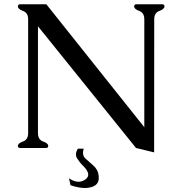

<svg xmlns="http://www.w3.org/2000/svg" viewBox="-20 -706 843 916"><path d="M351.6 3.4H379.4Q376 14.2 376 23.4Q376 39.1 386.7 49.3Q403.8 65.4 423.3 82Q451.2 105.5 451.2 142.1V146.5Q449.2 186.5 391.1 190.9H383.8Q355.5 190.9 316.4 177.7L309.1 144.5Q333 161.1 354.5 161.1Q371.1 161.1 386.2 150.9Q400.9 141.1 400.9 127Q400.9 108.9 376 84.5Q360.4 69.8 347.7 49.3Q342.3 41 342.3 30.8Q342.3 18.1 351.6 3.4ZM668.5 -99.1V-613.8Q668.5 -645 644.3 -653.8Q620.1 -662.6 620.1 -675.3Q620.1 -685.5 629.9 -685.5H754.4Q764.6 -685.5 764.6 -675.3Q764.6 -662.6 740.2 -653.8Q715.8 -645 715.8 -613.8L715.3 21L628.9 0L161.1 -580.6V-71.3Q161.1 -39.6 185.5 -31Q210 -22.5 210 -10.3Q210 0 199.7 0H75.7Q65.4 0 65.4 -10.3Q65.4 -22.5 89.8 -31Q114.3 -39.6 114.3 -71.3V-613.8Q114.3 -645 89.8 -653.8Q65.4 -662.6 65.4 -675.3Q65.4 -685.5 75.7 -685.5H201.2Z"/></svg>

Font: Caudex
Style: Regular
Weight: 400
Version: Version 1.01